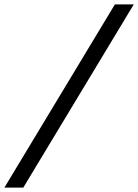

<svg xmlns="http://www.w3.org/2000/svg" viewBox="-76 -765 629 874"><path d="M-56 89 447 -745H533L30 89Z"/></svg>

Font: CST
Style: Italic
Weight: 400
Italic angle: -14°
Version: Version 1.00